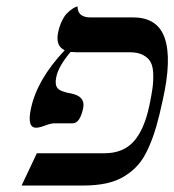

<svg xmlns="http://www.w3.org/2000/svg" viewBox="-20 -575 540 595"><path d="M442.9 -248Q449.7 -280.8 452.6 -301.8Q455.6 -323.7 454.8 -346.4Q454.1 -369.1 446.8 -382.6Q439.5 -396 423.3 -404.5Q407.2 -413.1 381.8 -413.1H215.8Q208.5 -413.1 198.7 -414.1Q161.1 -369.6 154.3 -335.9Q149.4 -312.5 158.4 -301.8Q167.5 -291 200.7 -285.2Q245.1 -276.4 237.8 -240.2Q228 -192.9 205.1 -192.9H148.9Q138.2 -192.9 119.9 -186Q101.6 -179.2 91.8 -179.2Q63.5 -179.2 75.7 -237.8Q94.7 -328.6 180.2 -418.9V-419.4Q151.4 -432.6 160.2 -475.1Q164.6 -495.1 172.1 -510.5Q179.7 -525.9 187.7 -533.9Q195.8 -542 203.4 -547.1Q210.9 -552.2 215.8 -553.7L220.2 -555.2Q220.2 -521 260.7 -521H392.6Q468.8 -521 490.7 -456.3Q512.7 -391.6 484.4 -265.1Q474.1 -216.8 464.1 -182.4Q454.1 -147.9 439.9 -116.2Q425.8 -84.5 408 -64.2Q390.1 -43.9 365.5 -28.8Q340.8 -13.7 309.1 -6.8Q277.3 0 235.8 0H46.9L94.2 -100.1H304.2Q361.3 -100.1 394.5 -136.7Q427.2 -173.3 442.9 -248Z"/></svg>

Font: Linux Biolinum G
Style: Italic
Weight: 400
Italic angle: -12°
Designer: Philipp H. Poll
Foundry: Philipp H. Poll
Version: Version 0.5.1